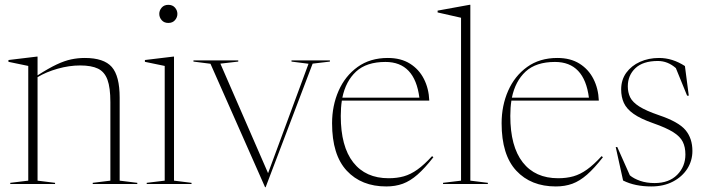

<svg xmlns="http://www.w3.org/2000/svg" viewBox="-20 -762 2928 795"><path d="M364 -5 437 -14V-339.5Q437 -399 425 -431.8Q413 -464.5 385.8 -477.8Q358.5 -491 312 -491Q266.5 -491 218.8 -477.5Q171 -464 135.5 -442.5V-14L208 -5V0H22.5V-5L97 -14V-489L15 -506V-513.5L131.5 -527.5H135.5V-450Q181.5 -479.5 214.5 -495Q247.5 -510.5 275 -516.2Q302.5 -522 331 -522Q410 -522 442.8 -484.8Q475.5 -447.5 475.5 -357.5V-14L548.5 -5V0H364Z M677 -667Q659.5 -667 649.5 -678.5Q639.5 -690 639.5 -704.5Q639.5 -719 649.5 -730.5Q659.5 -742 677 -742Q694.5 -742 704.5 -730.5Q714.5 -719 714.5 -704.5Q714.5 -690 704.5 -678.5Q694.5 -667 677 -667ZM700.5 -527.5V-14L773 -5V0H587.5V-5L662 -14V-489L580 -506V-513.5L696.5 -527.5Z M1274.5 -498.5 1080 13H1077.5L851.5 -498L781 -507V-512H966.5V-507L892.5 -498.5L1090 -45L1257.5 -498L1187 -507V-512H1346V-507Z M1586 -522Q1640 -522 1677.5 -498.5Q1715 -475 1735.2 -435.2Q1755.5 -395.5 1757.5 -345.5H1395.5Q1391 -316 1391 -282Q1391 -155.5 1442.5 -89.8Q1494 -24 1589 -24Q1624 -24 1652.2 -32Q1680.5 -40 1708.5 -60Q1736.5 -80 1769 -115.5L1774.5 -111Q1739 -65.5 1708.8 -39Q1678.5 -12.5 1647.8 -1.2Q1617 10 1579.5 10Q1476.5 10 1415.8 -55.2Q1355 -120.5 1355 -251.5Q1355 -324.5 1382 -386Q1409 -447.5 1460.8 -484.8Q1512.5 -522 1586 -522ZM1576 -505.5Q1497.5 -505.5 1454.5 -465.8Q1411.5 -426 1397.5 -357.5H1716.5Q1697.5 -505.5 1576 -505.5Z M1927.5 -14 2000 -5V0H1814.5V-5L1889 -14V-688.5L1792 -710.5V-718L1923.5 -742H1927.5Z M2288 -522Q2342 -522 2379.5 -498.5Q2417 -475 2437.2 -435.2Q2457.5 -395.5 2459.5 -345.5H2097.5Q2093 -316 2093 -282Q2093 -155.5 2144.5 -89.8Q2196 -24 2291 -24Q2326 -24 2354.2 -32Q2382.5 -40 2410.5 -60Q2438.5 -80 2471 -115.5L2476.5 -111Q2441 -65.5 2410.8 -39Q2380.5 -12.5 2349.8 -1.2Q2319 10 2281.5 10Q2178.5 10 2117.8 -55.2Q2057 -120.5 2057 -251.5Q2057 -324.5 2084 -386Q2111 -447.5 2162.8 -484.8Q2214.5 -522 2288 -522ZM2278 -505.5Q2199.5 -505.5 2156.5 -465.8Q2113.5 -426 2099.5 -357.5H2418.5Q2399.5 -505.5 2278 -505.5Z M2709 -522Q2764.5 -522 2816 -488.5L2832 -366H2825L2778.5 -480Q2745 -509.5 2704 -509.5Q2642.5 -509.5 2611 -479.8Q2579.5 -450 2579.5 -404.5Q2579.5 -379.5 2589.2 -359.2Q2599 -339 2626.8 -321.2Q2654.5 -303.5 2708.5 -285Q2790 -257.5 2818.5 -223.2Q2847 -189 2847 -137Q2847 -96.5 2825.8 -63.2Q2804.5 -30 2766.2 -10Q2728 10 2676.5 10Q2643.5 10 2614.2 4Q2585 -2 2560 -14.5L2529.5 -153H2536L2588 -36Q2604 -22.5 2630.5 -13.2Q2657 -4 2690.5 -4Q2750 -4 2784 -38.2Q2818 -72.5 2818 -122.5Q2818 -153 2807 -175Q2796 -197 2767.2 -215Q2738.5 -233 2685.5 -251.5Q2632.5 -270 2603.5 -290.5Q2574.5 -311 2563.2 -335.8Q2552 -360.5 2552 -391.5Q2552 -431.5 2573.2 -460.8Q2594.5 -490 2630 -506Q2665.5 -522 2709 -522Z"/></svg>

Font: Newsreader 72pt ExtraLight
Style: Regular
Weight: 275
Designer: Hugues Gentile
Foundry: Production Type
Version: Version 1.003; ttfautohint (v1.8.3)